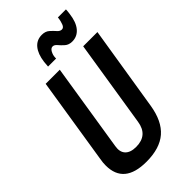

<svg xmlns="http://www.w3.org/2000/svg" viewBox="-279 -991 1078 1078"><g transform="rotate(-45 259.5 -452.5)"><path d="M199 10Q22 10 22 -137Q22 -149 23 -160Q24 -171 27 -188L108 -700H220L137 -176Q130 -135 151 -112.5Q172 -90 217 -90Q310 -90 324 -183L406 -700H519L438 -196Q421 -90 363 -40Q305 10 199 10ZM186 -759Q187 -776 189 -794Q196 -849 221 -879.5Q246 -910 287 -910Q315 -910 332 -895Q349 -880 361.5 -865.5Q374 -851 388 -851Q403 -851 410 -870.5Q417 -890 419 -905Q420 -910 420 -915H484Q484 -907 483 -899Q482 -891 481 -883Q474 -824 448 -793Q422 -762 382 -762Q355 -762 338 -777Q321 -792 309 -806.5Q297 -821 284 -821Q270 -821 260.5 -804Q251 -787 250 -768Q250 -764 250 -759Z"/></g></svg>

Font: Georama SemiCondensed SemiBold
Style: Italic
Weight: 600
Width: 4
Italic angle: -9°
Designer: Jean-Baptiste Levee
Foundry: Production Type
Version: Version 1.000